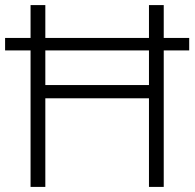

<svg xmlns="http://www.w3.org/2000/svg" viewBox="-20 -734 764 754"><path d="M100 0V-536H0V-585H100V-714H158V-585H565V-714H623V-585H723V-536H623V0H565V-348H158V0ZM158 -400H565V-536H158Z"/></svg>

Font: Noto Traditional Nushu Light
Style: Regular
Weight: 300
Designer: LIU Zhao
Foundry: LiuZhao Studio
Version: Version 2.003; ttfautohint (v1.8.4.7-5d5b)